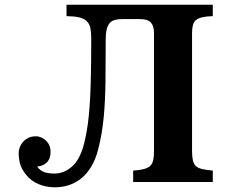

<svg xmlns="http://www.w3.org/2000/svg" viewBox="-20 -780 1040 823"><path d="M265.1 -759.8H892.1V-710.9Q838.4 -709.5 819.8 -693.8Q810.5 -686 806.9 -672.1Q803.2 -658.2 803.2 -638.2V-133.8Q803.2 -109.4 806.6 -93.8Q810.1 -78.1 818.8 -68.8Q828.6 -59.6 846.4 -55.4Q864.3 -51.3 892.1 -48.8V0H550.8V-48.8Q605 -51.8 623 -67.9Q632.8 -77.1 636.5 -92.5Q640.1 -107.9 640.1 -131.8V-638.2Q640.1 -668.5 627 -683.1Q613.3 -698.2 581.1 -698.2H504.9Q486.3 -698.2 472.7 -694.6Q459 -690.9 450.2 -681.2Q441.9 -671.9 437.5 -654.8Q433.1 -637.7 433.1 -609.9Q433.1 -511.2 432.1 -429.4Q431.2 -347.7 424.6 -277.8Q418 -208 401.9 -144Q390.1 -96.2 370.1 -64Q350.1 -31.7 325 -12.7Q299.8 6.3 272 14.6Q244.1 22.9 215.8 22.9Q177.7 22.9 145.3 9.3Q112.8 -4.4 90.8 -32.2Q71.3 -56.6 65.7 -79.1Q60.1 -101.6 60.1 -123Q60.1 -141.1 68.8 -157.7Q77.6 -174.3 94.2 -185.1Q110.8 -195.8 133.8 -195.8Q147 -195.8 161.6 -188.5Q176.3 -181.2 186.5 -166Q196.8 -150.9 196.8 -127.9Q196.8 -116.7 193.4 -105.2Q189.9 -93.8 181.2 -84Q173.3 -76.7 163.3 -72Q153.3 -67.4 139.2 -65.9Q150.4 -50.3 167.2 -43.2Q184.1 -36.1 213.9 -36.1Q254.4 -36.1 288.6 -66.2Q322.8 -96.2 339.8 -162.1Q354 -216.8 360.6 -283.9Q367.2 -351.1 369.1 -433.3Q371.1 -515.6 371.1 -615.2Q371.1 -642.6 367.2 -660.6Q363.3 -678.7 351.1 -689.9Q339.8 -700.7 319.3 -705.6Q298.8 -710.4 265.1 -710.9Z"/></svg>

Font: BIZ UDPMincho
Style: Bold
Weight: 700
Designer: TypeBank Co., Ltd.
Foundry: Morisawa Inc.
Version: Version 1.06